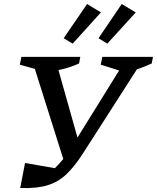

<svg xmlns="http://www.w3.org/2000/svg" viewBox="-20 -934 784 959"><path d="M81 5 105 -120 254 -94Q276 -115 296 -140L154 -590L79 -611L87 -650H381L375 -617Q327 -595 272 -584L367 -247L575 -582L483 -611L491 -650H744L738 -617Q717 -608 699 -600.5Q681 -593 664 -588L390 -161Q351 -101 311 -63Q271 -25 217 -8.5Q163 8 81 5ZM415 -914 484 -872 343 -716 298 -743ZM588 -914 658 -872 516 -716 472 -743Z"/></svg>

Font: Piazzolla Medium
Style: Italic
Weight: 500
Italic angle: -11.3°
Designer: Juan Pablo del Peral
Foundry: Huerta Tipografica
Version: Version 1.330